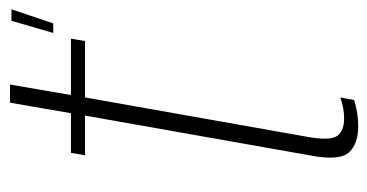

<svg xmlns="http://www.w3.org/2000/svg" viewBox="-204 -560 769 402"><g transform="rotate(-90 181.0 -359.5)"><path d="M312.5 -633H332.5L362 -720.5H338ZM117 5.5Q145 5.5 172 -3L177.5 -32Q155 -24 133.5 -24Q107.5 -24 97 -38.5Q86.5 -53 95 -101L177.5 -566.5H295.5L300.5 -596H182.5L204.5 -723.5H166.5L144.5 -596H61.5L56.5 -566.5H139.5L55 -89Q45 -32 63 -13.2Q81 5.5 117 5.5Z"/></g></svg>

Font: Anybody Condensed ExtraLight
Style: Italic
Weight: 250
Width: 3
Italic angle: -10°
Version: Version 1.113;gftools[0.9.25]